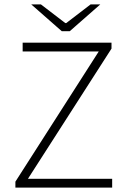

<svg xmlns="http://www.w3.org/2000/svg" viewBox="-20 -853 578 873"><path d="M50 0V-27L429 -619H83V-659H487V-632L107 -40H490V0ZM261 -711 122 -833H166L277 -748H281L392 -833H436L297 -711Z"/></svg>

Font: Source Sans 3 ExtraLight Light
Style: Regular
Weight: 300
Version: Version 3.052;hotconv 1.1.0;makeotfexe 2.6.0